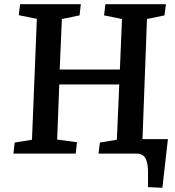

<svg xmlns="http://www.w3.org/2000/svg" viewBox="-20 -720 821 900"><path d="M43 0 48.8 -51.8 129.9 -64.9 152.8 -631.8 67.9 -648.9 74.2 -700.2H358.9L353 -647.9L270 -630.9L259.8 -394H542L551.8 -630.9L467.8 -647.9L474.1 -700.2H757.8L751 -647.9L668.9 -630.9L647.9 -67.9H767.1L741.2 160.2L673.8 157.2V89.8Q673.8 69.8 671.9 55.7Q669.9 41.5 664.6 27.8Q659.2 14.2 648.2 7.1Q637.2 0 620.1 0H441.9L448.2 -51.8L527.8 -64.9L539.1 -324.2H257.8L248 -65.9L340.8 -53.2L335 0Z"/></svg>

Font: Literata Book SemiBold
Style: Italic
Weight: 600
Italic angle: -3°
Designer: Latin by Veronika Burian and Jose Scaglione. Greek by Irene Vlachou. Cyrillic by Vera Evstafieva
Foundry: TypeTogether
Version: Version 1.003;PS 001.003;hotconv 1.0.88;makeotf.lib2.5.64775